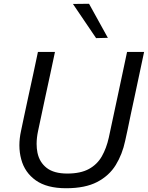

<svg xmlns="http://www.w3.org/2000/svg" viewBox="-20 -989 786 1020"><path d="M331.5 11Q229 11 170.2 -30.8Q111.5 -72.5 93 -142Q83 -178 83 -217Q83 -253.5 91.5 -292.5Q97.5 -322.5 108 -371Q118.5 -419 130 -473.5Q144.5 -541 157 -597.5Q169 -654 181.5 -713H272Q259.5 -654 247.5 -597.5Q235 -541 220.5 -473L182 -292Q174.5 -256.5 174.5 -224.5Q174.5 -200 179 -178Q189.5 -127 228 -97Q266.5 -67 337.5 -67Q408 -67 452.2 -91.2Q496.5 -115.5 521 -158.5Q545.5 -201.5 558 -258L604 -473Q618 -540.5 630.5 -597.5Q642.5 -654 655 -713H745.5Q733 -654 721 -597.5Q709 -541 694.5 -473Q684.5 -427.5 675 -382.5Q665.5 -337.5 658 -300.5Q650 -263.5 645 -241Q630 -169.5 595 -112.5Q560 -55.5 496.2 -22.2Q432.5 11 331.5 11ZM490.5 -786.5Q460 -830.5 429.5 -876.5Q398.5 -921.5 367.5 -968L453 -969Q478 -924 503 -878.5Q528 -833 553 -788Z"/></svg>

Font: Heraclito
Style: Italic
Weight: 400
Italic angle: -12°
Designer: Kostas Bartsokas (font) & Cristiano Sobral (main changes)
Foundry: Kostas Bartsokas (font) & Cristiano Sobral (main changes)
Version: Version 1.00;July 8, 2020;FontCreator 13.0.0.2655 64-bit